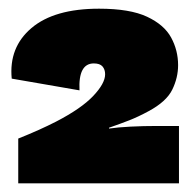

<svg xmlns="http://www.w3.org/2000/svg" viewBox="-20 -729 450 442"><path d="M22 -307V-410Q72 -430 109 -449Q167 -479 194.5 -508Q222 -537 222 -558Q222 -569 216 -576Q210 -583 196 -583Q160 -583 163 -521L7 -548Q0 -620 52.5 -664.5Q105 -709 208 -709Q279 -709 318.5 -690.5Q358 -672 374 -642.5Q390 -613 390 -579Q390 -550 376.5 -522.5Q363 -495 322 -473Q298 -460 277.5 -452Q257 -444 231 -435V-433Q251 -436 280.5 -437.5Q310 -439 341 -439H392V-307Z"/></svg>

Font: Prodigy Sans Black
Style: Regular
Weight: 900
Designer: Wei Huang
Foundry: Wei Huang
Version: Version 1.003; ttfautohint (v1.8.3)